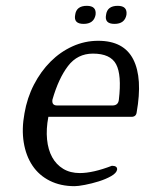

<svg xmlns="http://www.w3.org/2000/svg" viewBox="-20 -638 500 659"><path d="M414 -587Q408 -556 373 -556Q338 -556 344 -587Q348 -618 384 -618Q418 -618 414 -587ZM308 -587Q302 -556 267 -556Q232 -556 238 -587Q242 -618 278 -618Q312 -618 308 -587ZM449 -252Q447 -237 431 -237H146Q138 -195 141.5 -159.5Q145 -124 159 -98.5Q173 -73 197 -58.5Q221 -44 254 -44Q299 -44 364 -69Q383 -69 382 -56Q380 -44 361.5 -33.5Q343 -23 319 -15.5Q295 -8 271.5 -3.5Q248 1 236 1Q188 1 151 -17.5Q114 -36 91.5 -69.5Q69 -103 61.5 -149Q54 -195 64 -249Q73 -302 96.5 -347.5Q120 -393 153.5 -426.5Q187 -460 229 -479Q271 -498 317 -498Q405 -498 437.5 -434Q470 -370 449 -252ZM388 -296Q398 -381 378.5 -417.5Q359 -454 299 -454Q246 -454 213.5 -411.5Q181 -369 160 -296Q157 -276 176 -276H366Q386 -276 388 -296Z"/></svg>

Font: Jura
Style: Italic
Weight: 400
Designer: Ed Merritt
Foundry: Ten by Twenty
Version: Version 1.007